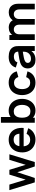

<svg xmlns="http://www.w3.org/2000/svg" viewBox="1634 -2394 775 4082"><g transform="rotate(-90 2021.0 -352.5)"><path d="M185 0 20 -541 138 -540 243.5 -193.5 350.5 -540H452L558.5 -193.5L664.5 -540H782.5L617.5 0H523.5L401 -371.5L279 0Z M1098 15Q1016 15 954 -20.5Q892 -56 857.2 -119Q822.5 -182 822.5 -264Q822.5 -352.5 856.5 -417.8Q890.5 -483 951 -519Q1011.5 -555 1091 -555Q1175 -555 1233.8 -515.8Q1292.5 -476.5 1321 -405Q1349.5 -333.5 1342.5 -236.5H1223V-280.5Q1222.5 -368.5 1192 -409Q1161.5 -449.5 1096 -449.5Q1022 -449.5 986 -403.8Q950 -358 950 -270Q950 -188 986 -143Q1022 -98 1091 -98Q1135.5 -98 1167.8 -117.8Q1200 -137.5 1217.5 -175L1336.5 -139Q1305.5 -66 1240.8 -25.5Q1176 15 1098 15ZM912 -236.5V-327.5H1283.5V-236.5Z M1714 15Q1635 15 1581.5 -22.5Q1528 -60 1501 -124.8Q1474 -189.5 1474 -270Q1474 -351.5 1501 -416Q1528 -480.5 1580.2 -517.8Q1632.5 -555 1709.5 -555Q1786 -555 1842.2 -517.8Q1898.5 -480.5 1929.5 -416.2Q1960.5 -352 1960.5 -270Q1960.5 -189 1930 -124.5Q1899.5 -60 1844 -22.5Q1788.5 15 1714 15ZM1453.5 0V-720H1575V-379H1560V0ZM1695.5 -93Q1742.5 -93 1773 -116.5Q1803.5 -140 1818.2 -180.2Q1833 -220.5 1833 -270Q1833 -319 1818 -359.2Q1803 -399.5 1771.5 -423.2Q1740 -447 1691.5 -447Q1645.5 -447 1616.5 -424.8Q1587.5 -402.5 1573.8 -362.8Q1560 -323 1560 -270Q1560 -217.5 1573.8 -177.5Q1587.5 -137.5 1617.2 -115.2Q1647 -93 1695.5 -93Z M2305 15Q2221.5 15 2162.5 -22.2Q2103.5 -59.5 2072.2 -124Q2041 -188.5 2040.5 -270Q2041 -353 2073.2 -417.2Q2105.5 -481.5 2165 -518.2Q2224.5 -555 2306.5 -555Q2398.5 -555 2462.2 -508.8Q2526 -462.5 2545.5 -382.5L2425.5 -350Q2411.5 -393.5 2379 -417.8Q2346.5 -442 2305 -442Q2258 -442 2227.5 -419.8Q2197 -397.5 2182.5 -358.5Q2168 -319.5 2168 -270Q2168 -193 2202.5 -145.5Q2237 -98 2305 -98Q2353 -98 2380.8 -120Q2408.5 -142 2422.5 -183.5L2545.5 -156Q2520.5 -73.5 2458 -29.2Q2395.5 15 2305 15Z M2788.5 15Q2730 15 2689.5 -7.2Q2649 -29.5 2628.2 -66.5Q2607.5 -103.5 2607.5 -148Q2607.5 -187 2620.5 -218.2Q2633.5 -249.5 2660.5 -272.2Q2687.5 -295 2730.5 -309.5Q2763 -320 2806.8 -328.5Q2850.5 -337 2901.8 -344.2Q2953 -351.5 3009 -360L2966 -335.5Q2966.5 -391.5 2941 -418Q2915.5 -444.5 2855 -444.5Q2818.5 -444.5 2784.5 -427.5Q2750.5 -410.5 2737 -369L2627 -403.5Q2647 -472 2703.2 -513.5Q2759.5 -555 2855 -555Q2927 -555 2981.8 -531.5Q3036.5 -508 3063 -454.5Q3077.5 -426 3080.5 -396.2Q3083.5 -366.5 3083.5 -331.5V0H2978V-117L2995.5 -98Q2959 -39.5 2910.2 -12.2Q2861.5 15 2788.5 15ZM2812.5 -81Q2853.5 -81 2882.5 -95.5Q2911.5 -110 2928.8 -131Q2946 -152 2952 -170.5Q2961.5 -193.5 2962.8 -223.2Q2964 -253 2964 -271.5L3001 -260.5Q2946.5 -252 2907.5 -245.5Q2868.5 -239 2840.5 -233.2Q2812.5 -227.5 2791 -220.5Q2770 -213 2755.5 -203Q2741 -193 2733.2 -180Q2725.5 -167 2725.5 -149.5Q2725.5 -129.5 2735.5 -114.2Q2745.5 -99 2764.8 -90Q2784 -81 2812.5 -81Z M3862 0V-328Q3862 -383.5 3834.5 -414.8Q3807 -446 3760 -446Q3731 -446 3708 -432.8Q3685 -419.5 3671.5 -393.8Q3658 -368 3658 -332.5L3604.5 -364Q3604 -420 3629.8 -462.8Q3655.5 -505.5 3699.5 -529.5Q3743.5 -553.5 3797.5 -553.5Q3887 -553.5 3934.8 -499.8Q3982.5 -446 3982.5 -358.5V0ZM3212.5 0V-540H3319V-372.5H3334V0ZM3538 0V-326.5Q3538 -383 3510.5 -414.5Q3483 -446 3435.5 -446Q3389.5 -446 3361.8 -414.5Q3334 -383 3334 -332.5L3280 -368.5Q3280 -421 3306 -463Q3332 -505 3376.2 -529.2Q3420.5 -553.5 3475.5 -553.5Q3536 -553.5 3576.8 -527.8Q3617.5 -502 3637.8 -457.8Q3658 -413.5 3658 -358V0Z"/></g></svg>

Font: Manrope ExtraLight
Style: Bold
Weight: 700
Version: Version 4.504